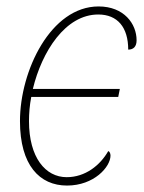

<svg xmlns="http://www.w3.org/2000/svg" viewBox="-20 -566 448 596"><path d="M188 10C272 10 323 -48 323 -83C323 -90 320 -96 316 -97C291 -53 245 -16 187 -16C121 -16 70 -77 70 -190C70 -214 72 -239 77 -265H347L352 -290H82C110 -406 183 -521 285 -521C345 -521 378 -481 378 -412C394 -412 404 -421 404 -441C404 -492 365 -546 286 -546C138 -546 42 -347 42 -190C42 -53 103 10 188 10Z"/></svg>

Font: Noto Serif SemiCondensed Thin
Style: Italic
Weight: 100
Width: 4
Italic angle: -12°
Designer: Monotype Design Team
Foundry: Monotype Imaging Inc.
Version: Version 2.013